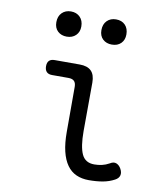

<svg xmlns="http://www.w3.org/2000/svg" viewBox="-87 -843 773 923"><g transform="rotate(10 300.0 -382.0)"><path d="M344 -218Q344 -142 361 -105.5Q378 -69 422 -69Q441 -69 459 -73Q477 -77 495 -87Q512 -98 526 -92.5Q540 -87 549 -71Q559 -53 555 -38.5Q551 -24 534 -15Q508 -1 477.5 4.5Q447 10 409 10Q375 10 348 -2Q321 -14 302.5 -40Q284 -66 274.5 -105.5Q265 -145 265 -200V-420Q265 -439 256 -448Q247 -457 228 -457H148Q130 -457 121 -466.5Q112 -476 112 -494Q112 -512 121 -521Q130 -530 148 -530H270Q308 -530 326.5 -511.5Q345 -493 345 -455ZM405 -651Q378 -651 361 -667Q344 -683 344 -711Q344 -740 361 -757Q378 -774 405 -774Q433 -774 449.5 -757Q466 -740 466 -711Q466 -684 449.5 -667.5Q433 -651 405 -651ZM185 -651Q158 -651 141 -667Q124 -683 124 -711Q124 -740 141 -757Q158 -774 185 -774Q212 -774 229 -757Q246 -740 246 -711Q246 -684 229 -667.5Q212 -651 185 -651Z"/></g></svg>

Font: Maple Mono Light
Style: Regular
Weight: 300
Monospace: yes
Designer: subframe7536
Version: Version 7.000